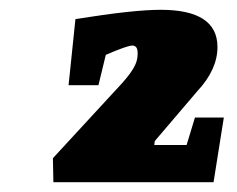

<svg xmlns="http://www.w3.org/2000/svg" viewBox="-20 -735 484 392"><path d="M437 -495 416 -363H89L88 -412L230 -566Q246 -584 253.5 -597.5Q261 -611 261 -624V-627Q261 -642 250 -642Q240 -642 196 -623L181 -561H120L134 -696Q252 -715 308 -715Q424 -715 424 -639Q424 -593 383 -549L296 -447L295 -439H361L378 -495Z"/></svg>

Font: Grenze ExtraBold
Style: Italic
Weight: 800
Italic angle: -10°
Designer: Renata Polastri
Foundry: Omnibus-Type
Version: Version 1.002; ttfautohint (v1.8)